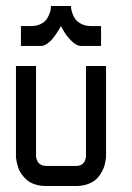

<svg xmlns="http://www.w3.org/2000/svg" viewBox="-20 -620 440 640"><path d="M266.6 -100.1V-399.9H333.5V-100.1Q333.5 -98.1 333.3 -94.5Q333 -90.8 331.1 -80.3Q329.1 -69.8 325.7 -60.5Q322.3 -51.3 314.7 -39.6Q307.1 -27.8 297.1 -19.5Q287.1 -11.2 270.5 -5.6Q253.9 0 233.4 0H133.3Q112.8 0 96.2 -5.6Q79.6 -11.2 69.6 -20Q59.6 -28.8 52 -39.3Q44.4 -49.8 41 -60.5Q37.6 -71.3 35.6 -80.1Q33.7 -88.9 33.2 -94.7V-100.1V-399.9H100.1V-100.1Q100.1 -98.6 100.3 -96.4Q100.6 -94.2 102.3 -88.6Q104 -83 107.2 -78.6Q110.4 -74.2 117.2 -70.6Q124 -66.9 133.3 -66.9H233.4Q260.7 -66.9 266.1 -93.8Q266.6 -100.1 266.6 -100.1ZM49.8 -466.8V-533.2H83.5Q102.1 -533.2 116 -540Q129.9 -546.9 136 -556.6Q142.1 -566.4 145.8 -576.4Q149.4 -586.4 149.4 -593.3L149.9 -600.1H216.8Q216.8 -597.2 217 -592.8Q217.3 -588.4 220.9 -576.9Q224.6 -565.4 230.7 -556.6Q236.8 -547.9 250.7 -540.5Q264.6 -533.2 283.2 -533.2H316.9V-466.8H250Q235.4 -466.8 218.5 -483.4Q201.7 -500 192.4 -516.6L183.1 -533.2Q181.6 -530.3 179.2 -525.9Q176.8 -521.5 169.2 -510Q161.6 -498.5 154.3 -489.7Q147 -481 136.5 -473.9Q126 -466.8 116.7 -466.8Z"/></svg>

Font: Malkor
Style: Regular
Weight: 400
Version: Version 1.3